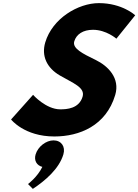

<svg xmlns="http://www.w3.org/2000/svg" viewBox="-20 -860 887 1231"><path d="M614.1 -840C481.1 -840 315.9 -742 270.1 -588C244.5 -502 279.5 -425 364 -376C447.4 -327 527.3 -300 509.5 -240C486.5 -163 407.3 -159 366.3 -159C274.3 -159 192 -252 192 -252L51 -94C51 -94 135.5 15 328.5 15C489.5 15 660.1 -54 718.7 -251C750.9 -359 673.1 -437 592.7 -476C510.6 -516 442.5 -549 456.2 -595C469.6 -640 512.2 -669 576.2 -669C661.2 -669 726.2 -612 726.2 -612L846.9 -762C846.9 -762 764.1 -840 614.1 -840ZM323.1 40C373.1 40 401.2 80 386.3 130C358.6 223 269 299 190.5 351L159.7 320C159.7 320 220.1 275 251.5 210C216.2 201 196.4 170 208.3 130C223.2 80 275.1 40 323.1 40Z"/></svg>

Font: Hussar
Style: BdOblThree
Weight: 700
Foundry: Cannot Into Space Fonts
Version: Version 2.00